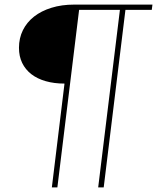

<svg xmlns="http://www.w3.org/2000/svg" viewBox="-20 -723 683 835"><path d="M643 -703 640 -680H525.5L431 92H407L501.5 -680H324L229.5 92H205.5L260.5 -359.5Q215.5 -359.5 178.8 -370Q142 -380.5 116.2 -400.5Q90.5 -420.5 76.5 -449.2Q62.5 -478 62.5 -515Q62.5 -557 79.5 -591.5Q96.5 -626 128 -650.8Q159.5 -675.5 203.8 -689.2Q248 -703 303 -703Z"/></svg>

Font: Lato Thin
Style: Italic
Weight: 200
Italic angle: -7°
Designer: Lukasz Dziedzic
Foundry: tyPoland Lukasz Dziedzic
Version: Version 2.007; 2014-02-27